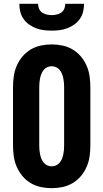

<svg xmlns="http://www.w3.org/2000/svg" viewBox="-20 -975 540 1003"><path d="M250 8Q221 8 193 2Q165 -4 140.5 -18.5Q116 -33 97.5 -55Q79 -77 67.5 -103.5Q56 -130 52 -158Q48 -186 48 -215V-520Q48 -549 52 -577Q56 -605 67.5 -631.5Q79 -658 97.5 -680Q116 -702 140.5 -716.5Q165 -731 193 -737Q221 -743 250 -743Q279 -743 307 -737Q335 -731 359.5 -716.5Q384 -702 402.5 -680Q421 -658 432.5 -631.5Q444 -605 448 -577Q452 -549 452 -520V-215Q452 -186 448 -158Q444 -130 432.5 -103.5Q421 -77 402.5 -55Q384 -33 359.5 -18.5Q335 -4 307 2Q279 8 250 8ZM250 -106Q262 -106 273 -111Q284 -116 291.5 -125Q299 -134 303.5 -145Q308 -156 310.5 -168Q313 -180 314 -191.5Q315 -203 315 -215V-520Q315 -532 314 -543.5Q313 -555 310.5 -567Q308 -579 303.5 -590Q299 -601 291.5 -610Q284 -619 273 -624Q262 -629 250 -629Q238 -629 227 -624Q216 -619 208.5 -610Q201 -601 196.5 -590Q192 -579 189.5 -567Q187 -555 186 -543.5Q185 -532 185 -520V-215Q185 -203 186 -191.5Q187 -180 189.5 -168Q192 -156 196.5 -145Q201 -134 208.5 -125Q216 -116 227 -111Q238 -106 250 -106ZM250 -815Q229 -815 208.5 -817.5Q188 -820 168.5 -827.5Q149 -835 132 -847Q115 -859 103 -876Q91 -893 86 -913.5Q81 -934 81 -955H179Q179 -942 184 -929.5Q189 -917 200 -909.5Q211 -902 224 -899Q237 -896 250 -896Q263 -896 276 -899Q289 -902 300 -909.5Q311 -917 316 -929.5Q321 -942 321 -955H419Q419 -934 414 -913.5Q409 -893 397 -876Q385 -859 368 -847Q351 -835 331.5 -827.5Q312 -820 291.5 -817.5Q271 -815 250 -815Z"/></svg>

Font: Iosevka Curly Heavy
Style: Regular
Weight: 900
Monospace: yes
Designer: Belleve Invis
Foundry: Belleve Invis
Version: Version 22.1.2; ttfautohint (v1.8.4)